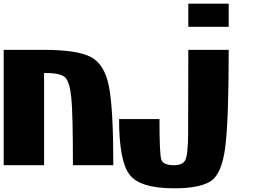

<svg xmlns="http://www.w3.org/2000/svg" viewBox="-20 -895 1384 1040"><path d="M1218.8 -875V-750H1000V-875ZM625 -250H843.8Q843.8 -62.5 853.5 -31.2Q863.3 0 921.9 0Q968.8 0 983.4 -27.3Q998 -54.7 999 -168Q1000 -281.2 1000 -625H1218.8Q1218.8 -244.1 1200.2 -98.6Q1181.6 46.9 1122.1 85.9Q1062.5 125 921.9 125Q738.3 125 681.6 50.8Q625 -23.4 625 -250ZM218.8 0H0V-625H218.8Q398.4 -625 472.7 -585.9Q546.9 -546.9 570.3 -425.8Q593.8 -304.7 593.8 0H375Q375 -281.2 366.2 -367.2Q357.4 -453.1 332 -476.6Q306.6 -500 218.8 -500Z"/></svg>

Font: CraftyPE
Style: Regular
Weight: 400
Designer: Erek Butcher
Foundry: Haunted Coop
Version: Version 0.018;April 4, 2024;FontCreator 15.0.0.2962 64-bit